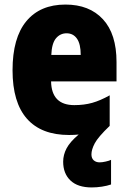

<svg xmlns="http://www.w3.org/2000/svg" viewBox="-20 -582 563 842"><path d="M381 95Q381 112 391 121Q401 130 417 130Q428 130 443.5 126.5Q459 123 467 119V227Q450 233 427 236.5Q404 240 382 240Q321 240 289 209.5Q257 179 257 127Q257 97 272 68.5Q287 40 325 8Q305 10 283 10Q161 10 98 -61.5Q35 -133 35 -274Q35 -416 95.5 -489Q156 -562 267 -562Q372 -562 431.5 -497.5Q491 -433 491 -310V-225H204Q206 -121 306 -121Q349 -121 384.5 -131Q420 -141 461 -164V-30Q410 19 395.5 46.5Q381 74 381 95ZM272 -436Q244 -436 225.5 -414Q207 -392 205 -341H334Q334 -389 317.5 -412.5Q301 -436 272 -436Z"/></svg>

Font: Noto Sans Kannada Condensed Black
Style: Regular
Weight: 900
Width: 3
Designer: Jelle Bosma - Monotype Design Team
Foundry: Monotype Imaging Inc.
Version: Version 2.005; ttfautohint (v1.8.4.7-5d5b)